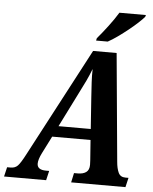

<svg xmlns="http://www.w3.org/2000/svg" viewBox="-103 -981 823 1032"><g transform="rotate(5 308.5 -465.5)"><path d="M-42 0 -30 -51H-11Q13 -51 27.5 -66Q42 -81 67 -129L376 -714H503L557 -132Q560 -96 570.5 -73.5Q581 -51 608 -51H625L613 0H320L331 -51H351Q380 -51 396.5 -63Q413 -75 413 -103Q413 -108 412.5 -114.5Q412 -121 412 -127L404 -236H197L150 -143Q132 -107 132 -85Q132 -51 180 -51H197L185 0ZM316 -475 226 -295H400L388 -466Q385 -511 383 -546Q381 -581 382 -617Q368 -581 354 -551.5Q340 -522 316 -475ZM387 -771 390 -784Q415 -813 446.5 -854.5Q478 -896 499 -931H642L639 -921Q628 -908 606.5 -888Q585 -868 557.5 -846Q530 -824 502 -804Q474 -784 450 -771Z"/></g></svg>

Font: Noto Serif Condensed
Style: Bold Italic
Weight: 700
Width: 3
Italic angle: -12°
Designer: Monotype Design Team
Foundry: Monotype Imaging Inc.
Version: Version 2.014